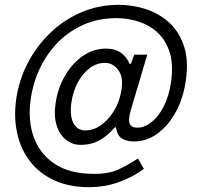

<svg xmlns="http://www.w3.org/2000/svg" viewBox="-20 -664 826 794"><path d="M348.5 110Q265.5 110 204 81.5Q142.5 53 104 3Q65.5 -47 51 -113Q36.5 -179 47 -254.5Q58.5 -333.5 95 -403.8Q131.5 -474 187.8 -528Q244 -582 316 -613Q388 -644 471 -644Q530 -644 584.8 -625.8Q639.5 -607.5 680.5 -569.8Q721.5 -532 741 -472.8Q760.5 -413.5 748.5 -331.5Q738 -257 706.5 -200Q675 -143 630.2 -111Q585.5 -79 535.5 -79Q467.5 -79 461 -131.5Q459.5 -138 457.5 -138Q455.5 -138 450.5 -133Q426 -103.5 392.2 -84.2Q358.5 -65 313 -65Q279 -65 252.5 -86.2Q226 -107.5 214 -146.2Q202 -185 210 -237.5Q219 -299.5 248.8 -350.8Q278.5 -402 322.5 -432.5Q366.5 -463 418.5 -463Q456.5 -463 480.2 -445.8Q504 -428.5 515.5 -400.5Q516 -398.5 518.2 -399Q520.5 -399.5 522.5 -403.5L535.5 -438H589L522.5 -214Q509 -170 516.2 -153Q523.5 -136 547.5 -136Q577.5 -136 606.5 -158.8Q635.5 -181.5 657.2 -224Q679 -266.5 687.5 -325.5Q697.5 -397 681.8 -447.2Q666 -497.5 632.2 -528.8Q598.5 -560 553.8 -574.5Q509 -589 461.5 -589Q388 -589 327 -562.5Q266 -536 220.2 -489.5Q174.5 -443 145.5 -382.5Q116.5 -322 107 -253.5Q94.5 -167.5 119.5 -97.2Q144.5 -27 206.8 14Q269 55 369 55Q432 55 471.2 36.2Q510.5 17.5 550.5 -8.5L575 34.5Q528 69 470.5 89.5Q413 110 348.5 110ZM334.5 -124.5Q364.5 -124.5 393.2 -143.5Q422 -162.5 444 -194.2Q466 -226 476 -263.5Q495 -333.5 472.8 -368.8Q450.5 -404 414 -404Q379.5 -404 350.5 -382Q321.5 -360 301.8 -323.2Q282 -286.5 275.5 -241.5Q267.5 -188 283 -156.2Q298.5 -124.5 334.5 -124.5Z"/></svg>

Font: Public Sans Light
Style: Italic
Weight: 300
Italic angle: -8°
Designer: The Public Sans project authors (U.S. Web Design System). Libre Franklin designed by Pablo Impallari and Rodrigo Fuenzal
Version: Version 1.007; ttfautohint (v1.8.1) -l 8 -r 50 -G 200 -x 14 